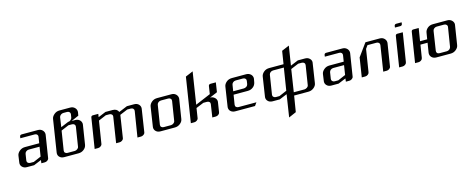

<svg xmlns="http://www.w3.org/2000/svg" viewBox="-35 -1048 4443 1815"><g transform="rotate(-15 2186.5 -140.5)"><path d="M53.2 -52.2Q53.2 -55.2 54.2 -62L63 -125Q66.4 -149.4 89.8 -168.9Q112.3 -188 143.1 -188H283.2L293 -250Q294.9 -262.7 286.1 -271.5Q277.8 -279.8 263.2 -279.8H123L125 -295.9Q127.9 -312 145 -312H303.2Q331.1 -312 348.6 -293.5Q363.3 -277.3 363.3 -257.3Q363.3 -252.4 362.8 -250L328.1 -30.8Q326.2 -17.1 314 -8.8Q302.2 0 288.1 0H253.9L257.8 -30.8L183.1 0H112.8Q83.5 0 66.9 -18.1Q53.2 -32.2 53.2 -52.2ZM123 -62Q121.1 -48.8 129.9 -40Q139.2 -30.8 152.8 -30.8H188L263.2 -63L277.8 -155.8H172.9Q158.2 -155.8 146.5 -147Q135.3 -138.2 132.8 -125Z M418.9 -51.8Q418.9 -54.2 419.9 -62L468.8 -375Q472.2 -399.4 495.6 -418.9Q518.1 -438 547.9 -438H653.8Q681.6 -438 699.2 -418.9Q711.9 -405.3 713.4 -386.2Q713.4 -378.9 712.9 -375L707.5 -344.2L633.8 -312H668.9Q696.8 -312 714.4 -293.5Q727.1 -279.8 728.5 -259.3Q728.5 -257.8 727.5 -250L697.8 -62Q693.4 -35.6 670.9 -18.1Q648.4 0 618.7 0H478.5Q448.2 0 431.6 -18.1Q418.9 -31.2 418.9 -51.8ZM488.8 -62Q486.8 -47.9 495.1 -39.6Q503.9 -30.8 518.6 -30.8H588.9Q602.5 -30.8 614.7 -40Q627 -48.3 628.9 -62L658.7 -250Q660.6 -263.2 651.9 -272Q643.1 -280.8 628.9 -280.8H593.8L518.6 -249ZM523.9 -280.8 598.6 -312Q612.8 -312 623.5 -320.8Q636.2 -331.1 638.7 -344.2L643.6 -375Q645.5 -388.2 636.7 -397Q627.9 -405.8 613.8 -405.8H578.6Q564 -405.8 552.2 -397Q539.1 -386.2 537.6 -375Z M775.4 0 822.3 -295.9Q825.2 -312 841.3 -312H894.5L889.6 -280.8L964.4 -312H1034.7Q1076.7 -312 1091.3 -277.8L1174.3 -312H1244.6Q1273.9 -312 1290.5 -293.9Q1304.2 -278.8 1304.2 -259.3Q1304.2 -256.8 1303.2 -250L1269.5 -30.8Q1267.1 -16.6 1254.4 -8.8Q1242.7 0 1229.5 0H1194.3L1234.4 -250Q1236.3 -263.2 1227.5 -272Q1218.8 -280.8 1204.6 -280.8H1169.4L1093.3 -249L1059.6 -30.8Q1057.6 -17.1 1045.4 -8.8Q1033.7 0 1019.5 0H985.4L1024.4 -250Q1026.4 -263.2 1017.6 -272Q1008.8 -280.8 994.6 -280.8H959.5L884.3 -249L849.6 -30.8Q847.7 -17.1 835.4 -8.8Q823.7 0 809.6 0Z M1360.4 -52.2Q1360.4 -55.2 1361.3 -62L1390.1 -250Q1393.6 -274.4 1417 -293.9Q1438.5 -312 1470.2 -312H1610.4Q1638.2 -312 1655.8 -293.5Q1670.4 -277.3 1670.4 -257.3Q1670.4 -252.4 1669.9 -250L1640.1 -62Q1636.7 -36.6 1612.8 -18.1Q1589.8 0 1561 0H1419.9Q1390.6 0 1374 -18.1Q1360.4 -32.2 1360.4 -52.2ZM1430.2 -62Q1428.2 -47.9 1436.5 -39.6Q1445.3 -30.8 1460 -30.8H1530.3Q1543.9 -30.8 1556.2 -40Q1568.4 -48.3 1570.3 -62L1600.1 -250Q1602.1 -263.2 1593.3 -272Q1584.5 -280.8 1570.3 -280.8H1500Q1485.4 -280.8 1473.6 -272Q1462.4 -263.2 1460 -250Z M1716.8 0 1785.6 -438 1859.9 -469.2 1811 -155.8 1960.9 -219.2 1972.7 -295.9Q1975.6 -312 1993.7 -312H2044.9L2030.8 -219.2L1955.1 -187Q1982.9 -187 2001.5 -168.5Q2016.6 -153.3 2016.6 -133.8Q2016.6 -130.9 2015.6 -125L2001 -30.8Q1999 -17.1 1986.8 -8.8Q1975.1 0 1960.9 0H1926.8L1945.8 -125Q1948.2 -138.2 1939.5 -147Q1930.7 -155.8 1916 -155.8H1880.9L1805.7 -125L1791 -30.8Q1789.1 -17.1 1776.9 -8.8Q1765.1 0 1751 0Z M2091.8 -52.2Q2091.8 -53.2 2092.8 -62L2121.6 -250Q2125 -274.4 2148.4 -293.9Q2169.9 -312 2201.7 -312H2341.8Q2369.1 -312 2387.7 -293.5Q2401.4 -278.8 2402.3 -258.8Q2402.3 -256.8 2401.4 -250L2395.5 -217.8Q2390.1 -190.4 2368.7 -173.8Q2346.2 -155.8 2316.4 -155.8H2176.8L2161.6 -62Q2159.7 -47.9 2168 -39.6Q2176.8 -30.8 2191.4 -30.8H2366.7L2344.7 0H2151.4Q2122.6 0 2105 -18.1Q2092.3 -31.2 2091.8 -52.2ZM2181.6 -188H2286.6Q2298.3 -188 2312.5 -196.8Q2324.2 -205.1 2326.7 -219.2L2331.5 -250Q2333.5 -263.2 2324.7 -272Q2315.9 -280.8 2301.8 -280.8H2231.4Q2216.8 -280.8 2205.1 -272Q2193.8 -263.2 2191.4 -250Z M2457.5 -52.2Q2457.5 -55.2 2458.5 -62L2487.3 -250Q2490.7 -274.4 2514.2 -293.9Q2535.6 -312 2567.4 -312H2707.5L2727.5 -438L2801.3 -469.2L2771.5 -280.8L2847.2 -312H2917.5Q2946.8 -312 2963.4 -293.9Q2977.5 -279.8 2977.5 -260.7Q2977.5 -258.8 2976.8 -254.9Q2976.1 -251 2976.1 -250L2947.3 -62Q2943.8 -36.6 2919.9 -18.1Q2897 0 2867.2 0H2727.5L2702.1 155.8L2628.4 188L2662.1 -30.8L2587.4 0H2517.1Q2487.8 0 2471.2 -18.1Q2457.5 -32.2 2457.5 -52.2ZM2527.3 -62Q2525.4 -48.8 2534.2 -40Q2543.5 -30.8 2557.1 -30.8H2592.3L2667.5 -63L2702.1 -280.8H2597.2Q2582.5 -280.8 2570.8 -272Q2559.6 -263.2 2557.1 -250ZM2732.4 -30.8H2837.4Q2848.6 -30.8 2863.3 -40Q2875.5 -48.3 2877.4 -62L2907.2 -250Q2909.2 -263.2 2900.4 -272Q2891.6 -280.8 2877.4 -280.8H2842.3L2766.1 -249Z M3033.2 -52.2Q3033.2 -55.2 3034.2 -62L3043 -125Q3046.4 -149.4 3069.8 -168.9Q3092.3 -188 3123 -188H3263.2L3272.9 -250Q3274.9 -262.7 3266.1 -271.5Q3257.8 -279.8 3243.2 -279.8H3103L3105 -295.9Q3107.9 -312 3125 -312H3283.2Q3311 -312 3328.6 -293.5Q3343.3 -277.3 3343.3 -257.3Q3343.3 -252.4 3342.8 -250L3308.1 -30.8Q3306.2 -17.1 3293.9 -8.8Q3282.2 0 3268.1 0H3233.9L3237.8 -30.8L3163.1 0H3092.8Q3063.5 0 3046.9 -18.1Q3033.2 -32.2 3033.2 -52.2ZM3103 -62Q3101.1 -48.8 3109.9 -40Q3119.1 -30.8 3132.8 -30.8H3168L3243.2 -63L3257.8 -155.8H3152.8Q3138.2 -155.8 3126.5 -147Q3115.2 -138.2 3112.8 -125Z M3389.6 0 3418.9 -188 3508.8 -312H3648.9Q3676.8 -312 3694.3 -293.5Q3709 -277.3 3709 -257.3Q3709 -252.4 3708.5 -250L3673.8 -30.8Q3671.9 -17.1 3659.7 -8.8Q3647.9 0 3633.8 0H3599.6L3638.7 -250Q3640.6 -263.2 3631.8 -272Q3623 -280.8 3608.9 -280.8H3520.5L3498.5 -250L3463.9 -30.8Q3461.9 -17.1 3449.7 -8.8Q3438 0 3423.8 0Z M3755.4 0 3802.2 -295.9Q3805.2 -312 3821.3 -312H3874.5L3829.6 -30.8Q3827.6 -17.1 3815.4 -8.8Q3803.7 0 3789.6 0ZM3814.5 -374 3816.4 -390.1Q3819.3 -405.8 3836.4 -405.8H3888.2L3886.2 -390.1Q3883.3 -374 3866.2 -374Z M3911.1 0 3958 -295.9Q3960.9 -312 3977.1 -312H4030.3L4010.3 -188H4080.1L4090.3 -250Q4093.8 -274.9 4116.2 -293.9Q4137.7 -312 4168.9 -312H4310.1Q4337.9 -312 4355.5 -293.5Q4370.1 -277.3 4370.1 -259.3Q4370.1 -255.9 4369.1 -250L4339.4 -62Q4335.9 -37.1 4312 -18.1Q4289.6 0 4260.3 0H4120.1Q4091.3 0 4073.7 -18.1Q4059.6 -33.2 4059.6 -52.7Q4059.6 -58.6 4060.1 -62L4075.2 -155.8H4005.4L3985.4 -30.8Q3983.4 -17.1 3971.2 -8.8Q3959.5 0 3945.3 0ZM4130.4 -62Q4128.4 -48.3 4136.2 -39.6Q4144.5 -30.8 4160.2 -30.8H4230Q4244.1 -30.8 4256.3 -40Q4267.6 -49.8 4270 -62L4300.3 -250Q4302.2 -262.7 4293 -272Q4284.2 -280.8 4270 -280.8H4199.2Q4184.6 -280.8 4172.9 -272Q4161.6 -263.2 4159.2 -250Z"/></g></svg>

Font: Hhenum
Style: Italic
Weight: 400
Designer: T. Christopher White
Version: Version 1.0